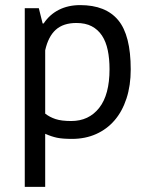

<svg xmlns="http://www.w3.org/2000/svg" viewBox="-20 -532 581 752"><path d="M77 -500H132L147 -440H151Q174 -475 210.5 -493.5Q247 -512 294 -512Q394 -512 443 -453Q492 -394 492 -260Q492 -197 475.5 -146.5Q459 -96 429 -61Q399 -26 356.5 -7Q314 12 262 12Q225 12 203.5 7.5Q182 3 157 -8V200H77ZM279 -442Q228 -442 198.5 -415.5Q169 -389 157 -335V-87Q175 -73 198 -65.5Q221 -58 259 -58Q328 -58 368.5 -109.5Q409 -161 409 -261Q409 -302 402 -335.5Q395 -369 379.5 -392.5Q364 -416 339.5 -429Q315 -442 279 -442Z"/></svg>

Font: PT Sans
Style: Regular
Weight: 400
Designer: A.Korolkova, O.Umpeleva, V.Yefimov
Foundry: ParaType Ltd
Version: Version 2.003